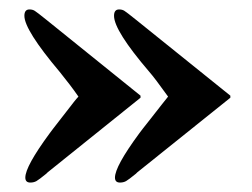

<svg xmlns="http://www.w3.org/2000/svg" viewBox="-20 -426 540 411"><path d="M82 -57.1 79.1 -54.2Q63.5 -41.5 57.9 -38.3Q52.2 -35.2 44.9 -35.2Q34.2 -35.2 34.2 -45.9Q34.2 -69.8 85.9 -140.1Q87.9 -143.1 93.8 -150.6Q99.6 -158.2 111.1 -172.9Q122.6 -187.5 133.8 -202.1Q135.3 -204.1 138.2 -207.8Q141.1 -211.4 143.6 -214.4Q146 -217.3 147.9 -219.2Q131.3 -243.2 107.9 -272Q32.2 -361.8 32.2 -392.1Q32.2 -405.8 43 -405.8Q49.8 -405.8 54.4 -402.8Q59.1 -399.9 79.1 -383.8L280.8 -221.2V-216.8ZM273.9 -57.1 271 -54.2Q255.4 -41.5 249.8 -38.3Q244.1 -35.2 236.8 -35.2Q226.1 -35.2 226.1 -45.9Q226.1 -69.8 277.8 -140.1Q279.3 -142.6 285.2 -149.9Q291 -157.2 302.7 -172.1Q314.5 -187 326.2 -202.1Q328.6 -205.6 339.8 -219.2Q311 -259.3 299.8 -272Q224.1 -360.4 224.1 -392.1Q224.1 -405.8 234.9 -405.8Q241.7 -405.8 246.3 -402.8Q251 -399.9 271 -383.8L473.1 -221.2V-216.8Z"/></svg>

Font: Accordance
Style: Bold
Weight: 700
Version: Version 1.2 (build January 31, 2020) Miklal Software Solutio